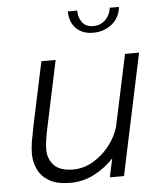

<svg xmlns="http://www.w3.org/2000/svg" viewBox="-53 -784 698 838"><g transform="rotate(-5 296.0 -365.0)"><path d="M221 9Q164 9 129.8 -11Q95.5 -31 80.2 -63.2Q65 -95.5 65 -132Q65 -157.5 69.5 -184.5Q74 -211.5 82.5 -253L141.5 -531H204L146.5 -260Q138 -221 133.5 -194Q129 -167 129 -145Q129 -103.5 155.2 -75.8Q181.5 -48 239 -48Q285.5 -48 327.2 -72.8Q369 -97.5 399 -136.2Q429 -175 441 -217L508 -531H569.5L457 0H395L412.5 -81.5Q376.5 -42.5 327.5 -16.8Q278.5 9 221 9ZM275.5 -737.5H316.5Q316.5 -706 332.8 -685Q349 -664 381 -664Q413 -664 434.2 -685Q455.5 -706 459 -737.5H499.5Q494.5 -690.5 460 -662.8Q425.5 -635 378 -635Q331 -635 303.2 -662.8Q275.5 -690.5 275.5 -737.5Z"/></g></svg>

Font: Epilogue Light
Style: Italic
Weight: 300
Italic angle: -12°
Designer: Tyler Finck
Foundry: Etcetera Type Co
Version: Version 2.111; ttfautohint (v1.8.3)